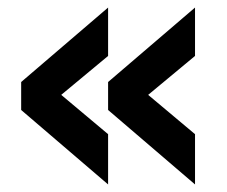

<svg xmlns="http://www.w3.org/2000/svg" viewBox="-20 -564 600 508"><path d="M36 -273V-347L266 -544V-416L142 -313L266 -209V-76ZM266 -273V-347L496 -544V-416L372 -313L496 -209V-76Z"/></svg>

Font: Golos UI
Style: Bold
Weight: 700
Designer: A.Korolkova, Vitaly Kuzmin
Foundry: ParaType Ltd
Version: Version 2.000